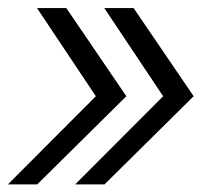

<svg xmlns="http://www.w3.org/2000/svg" viewBox="-21 -540 546 489"><path d="M-1 -70.3 223.1 -294.9 73.2 -519.5H147.9L300.8 -294.9L73.7 -70.3ZM170.4 -70.3 394.5 -294.9 244.6 -519.5H319.3L472.2 -294.9L245.1 -70.3Z"/></svg>

Font: Inter 24pt Light
Style: Italic
Weight: 300
Italic angle: -9.3988°
Designer: Rasmus Andersson
Foundry: rsms
Version: Version 4.001;git-66647c0bb